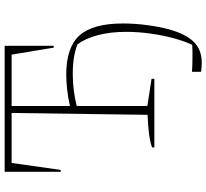

<svg xmlns="http://www.w3.org/2000/svg" viewBox="-51 -633 888 826"><g transform="rotate(-90 393.0 -220.0)"><path d="M172 0V-10Q217 -26 312 -29L320 -614H105L75 -403H67V-644H609V-433H601L571 -614H350V-363Q389 -372 423.5 -375.5Q458 -379 486 -379Q602 -379 653.5 -322Q705 -265 705 -135Q705 -84 698 -31.5Q691 21 680 62Q660 135 626 169.5Q592 204 536 204Q518 204 497 201V162Q512 163 527.5 163.5Q543 164 558 164Q572 164 585.5 164Q599 164 613 163Q628 132 641 85Q654 38 661.5 -16Q669 -70 669 -121Q669 -190 654.5 -244Q640 -298 615 -331Q589 -341 557.5 -346Q526 -351 487 -351Q451 -351 416.5 -346.5Q382 -342 350 -334V-30L467 -12V0Z"/></g></svg>

Font: Piazzolla Thin
Style: Regular
Weight: 100
Designer: Juan Pablo del Peral
Foundry: Huerta Tipografica
Version: Version 1.330